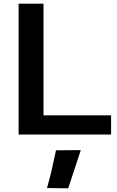

<svg xmlns="http://www.w3.org/2000/svg" viewBox="-20 -731 634 1043"><path d="M81.1 0H583.5V-104.5H216.3V-710.9H81.1ZM235.4 290.5 350.6 292 418.9 84.5 284.2 85.4Q269.5 154.8 260 195.8Q250.5 236.8 235.4 290.5Z"/></svg>

Font: Roboto Flex
Style: wght 600 wdth 140 opsz 13.0 GRAD 0.00 slnt 0.00 XTRA 468 XOPQ 96 YOPQ 79 YTLC 514 YTUC 712 YTAS 750 YTDE -203.00 YTFI 738
Weight: 600
Width: 8
Designer: Berlow after Robertson
Foundry: Google
Version: Version 3.100